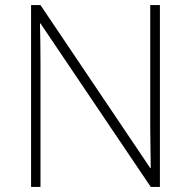

<svg xmlns="http://www.w3.org/2000/svg" viewBox="-20 -827 751 754"><path d="M608 -93H572L139 -735H137Q138 -694 138.5 -655.5Q139 -617 139 -574V-93H102V-807H139L570 -167H572Q572 -201 571 -244Q570 -287 570 -324V-807H608Z"/></svg>

Font: Noto Sans Kannada UI ExtraLight
Style: Regular
Weight: 200
Designer: Jelle Bosma - Monotype Design Team
Foundry: Monotype Imaging Inc.
Version: Version 2.005; ttfautohint (v1.8.4.7-5d5b)